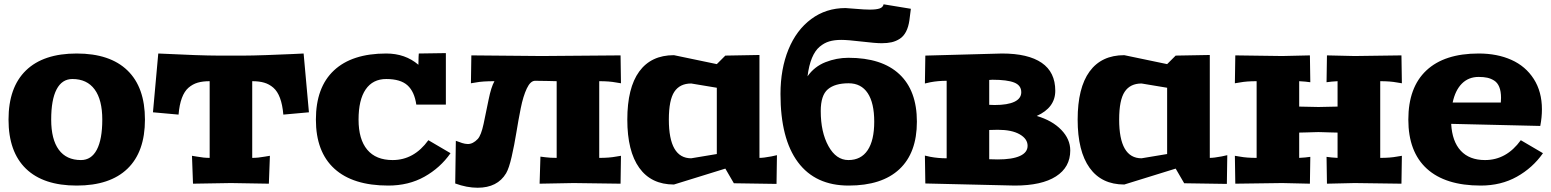

<svg xmlns="http://www.w3.org/2000/svg" viewBox="-20 -861 7279 901"><path d="M101.8 -69.3Q20 -148.4 20 -299.8Q20 -451.2 101.8 -530.5Q183.6 -609.9 339.8 -609.9Q496.1 -609.9 578.1 -530.5Q660.2 -451.2 660.2 -299.8Q660.2 -148.4 578.1 -69.3Q496.1 9.8 339.8 9.8Q183.6 9.8 101.8 -69.3ZM220.2 -299.8Q220.2 -207 255.9 -158.4Q291.5 -109.9 359.9 -109.9Q408.7 -109.9 434.3 -158.4Q460 -207 460 -299.8Q460 -392.6 424.1 -441.4Q388.2 -490.2 319.8 -490.2Q271 -490.2 245.6 -441.7Q220.2 -393.1 220.2 -299.8Z M697.8 -334 722.7 -609.9Q922.9 -600.1 1002.9 -600.1H1124.5Q1160.2 -600.1 1230.2 -602.5Q1300.3 -605 1352.5 -607.4L1404.8 -609.9L1429.7 -334L1309.6 -323.2Q1305.7 -369.6 1293.9 -401.1Q1282.2 -432.6 1262.7 -449.5Q1243.2 -466.3 1219.7 -473.1Q1196.3 -480 1163.6 -480V-120.1Q1191.4 -120.1 1222.7 -126L1246.6 -129.9L1241.7 1L1063.5 -2L885.7 1L880.9 -129.9L904.8 -126Q936 -120.1 963.9 -120.1V-480Q931.2 -480 907.7 -473.1Q884.3 -466.3 864.7 -449.5Q845.2 -432.6 833.5 -401.1Q821.8 -369.6 817.9 -323.2Z M1792.5 -609.9Q1881.8 -609.9 1943.4 -557.1Q1943.4 -581.1 1944.3 -594.2L1945.3 -609.9L2072.3 -611.8V-370.1H1933.6Q1924.8 -431.2 1892.1 -460.7Q1859.4 -490.2 1792.5 -490.2Q1729.5 -490.2 1696 -441.4Q1662.6 -392.6 1662.6 -299.8Q1662.6 -207 1703.4 -158.4Q1744.1 -109.9 1822.3 -109.9Q1922.9 -109.9 1990.2 -203.1L2094.2 -142.1Q2045.9 -73.2 1971.7 -31.7Q1897.5 9.8 1802.2 9.8Q1636.2 9.8 1549.3 -69.3Q1462.4 -148.4 1462.4 -299.8Q1462.4 -451.2 1547.1 -530.5Q1631.8 -609.9 1792.5 -609.9Z M2116.2 0 2119.1 -200.2Q2124 -198.7 2133.8 -195.1Q2143.6 -191.4 2148.9 -189.7Q2154.3 -188 2161.9 -186.5Q2169.4 -185.1 2175.3 -185.1Q2199.7 -185.1 2222.2 -209Q2237.8 -226.1 2249.3 -279.3Q2260.7 -332.5 2272.7 -392.6Q2284.7 -452.6 2300.3 -480Q2243.7 -480 2213.9 -474.1L2189.9 -470.2L2191.9 -601.1L2522 -598.1L2892.1 -601.1L2894 -470.2L2870.1 -474.1Q2838.9 -480 2792 -480V-120.1Q2838.9 -120.1 2870.1 -126L2894 -129.9L2892.1 1L2671.9 -2L2512.2 1L2516.1 -126L2540 -123Q2561 -120.1 2592.3 -120.1V-480Q2590.8 -480 2551.8 -481Q2512.7 -481.9 2491.2 -481.9Q2469.2 -481.9 2452.1 -445.8Q2435.1 -409.7 2423.8 -353.5Q2412.6 -297.4 2403.1 -238.8Q2393.6 -180.2 2381.1 -125.7Q2368.7 -71.3 2355 -47.9Q2314.5 20 2221.2 20Q2170.9 20 2116.2 0Z M2923.8 -299.8Q2923.8 -448.7 2979.7 -525.4Q3035.6 -602.1 3142.6 -602.1L3343.8 -560.1L3383.8 -600.1L3543.9 -603V-120.1Q3563.5 -120.1 3599.6 -127L3626 -132.8L3624 2L3423.8 -1L3383.8 -69.8L3142.6 4.9Q3036.1 4.9 2980 -73.2Q2923.8 -151.4 2923.8 -299.8ZM3118.7 -299.8Q3118.7 -118.2 3223.6 -118.2L3343.8 -138.2V-449.2L3223.6 -469.2Q3170.4 -469.2 3144.5 -430.4Q3118.7 -391.6 3118.7 -299.8Z M3642.6 -419.9Q3642.6 -537.1 3679.9 -628.7Q3717.3 -720.2 3786.9 -771.7Q3856.4 -823.2 3947.8 -823.2Q3954.1 -823.2 3995.4 -819.6Q4036.6 -815.9 4061.5 -815.9Q4092.3 -815.9 4107.9 -821.3Q4123.5 -826.7 4126.5 -840.8L4254.4 -819.8L4247.6 -766.1Q4243.2 -734.4 4231.7 -712.4Q4220.2 -690.4 4202.4 -679Q4184.6 -667.5 4164.3 -662.8Q4144 -658.2 4117.7 -658.2Q4088.4 -658.2 4023.4 -666Q3958.5 -673.8 3927.7 -673.8Q3895.5 -673.8 3871.6 -666.7Q3847.7 -659.7 3826.2 -641.6Q3804.7 -623.5 3790.3 -588.9Q3775.9 -554.2 3769.5 -502.9Q3801.8 -548.8 3853.8 -569.3Q3905.8 -589.8 3961.4 -589.8Q4118.2 -589.8 4200.4 -512.9Q4282.7 -436 4282.7 -290Q4282.7 -144 4200.7 -67.1Q4118.7 9.8 3962.4 9.8Q3806.2 9.8 3724.4 -100.1Q3642.6 -210 3642.6 -419.9ZM3831.5 -339.8Q3831.5 -240.7 3867.7 -175.3Q3903.8 -109.9 3961.4 -109.9Q4020.5 -109.9 4051.5 -156Q4082.5 -202.1 4082.5 -290Q4082.5 -377.9 4051.8 -424.1Q4021 -470.2 3962.4 -470.2Q3897.9 -470.2 3864.7 -441.9Q3831.5 -413.6 3831.5 -339.8Z M4320.3 -130.9 4346.2 -125Q4382.3 -118.2 4422.4 -118.2V-481.9Q4382.3 -481.9 4346.2 -475.1L4320.3 -469.2L4322.3 -600.1L4682.1 -609.9Q4804.7 -609.9 4868.4 -566.2Q4932.1 -522.5 4932.1 -435.1Q4932.1 -356 4845.2 -316.9Q4918 -295.4 4960.2 -251.7Q5002.4 -208 5002.4 -154.8Q5002.4 -76.2 4935.3 -33.2Q4868.2 9.8 4742.2 9.8L4322.3 0ZM4622.1 -113.8 4662.1 -112.8Q4730.5 -112.8 4766.4 -129.2Q4802.2 -145.5 4802.2 -176.8Q4802.2 -209.5 4765.1 -230.7Q4728 -252 4662.1 -252L4622.1 -251ZM4622.1 -369.1 4647.5 -368.2Q4708.5 -368.2 4740.5 -383.5Q4772.5 -398.9 4772.5 -428.2Q4772.5 -460.4 4739.5 -473.6Q4706.5 -486.8 4637.2 -486.8L4622.1 -485.8Z M5037.1 -299.8Q5037.1 -448.7 5093 -525.4Q5148.9 -602.1 5255.9 -602.1L5457 -560.1L5497.1 -600.1L5657.2 -603V-120.1Q5676.8 -120.1 5712.9 -127L5739.3 -132.8L5737.3 2L5537.1 -1L5497.1 -69.8L5255.9 4.9Q5149.4 4.9 5093.3 -73.2Q5037.1 -151.4 5037.1 -299.8ZM5231.9 -299.8Q5231.9 -118.2 5336.9 -118.2L5457 -138.2V-449.2L5336.9 -469.2Q5283.7 -469.2 5257.8 -430.4Q5231.9 -391.6 5231.9 -299.8Z M5774.9 -129.9 5798.8 -126Q5830.1 -120.1 5877 -120.1V-480Q5830.1 -480 5798.8 -474.1L5774.9 -470.2L5776.9 -601.1L5997.1 -598.1L6127 -601.1L6128.9 -475.1L6105 -478Q6079.1 -480 6076.7 -480V-360.8Q6160.6 -358.9 6167 -358.9Q6172.9 -358.9 6256.8 -360.8V-480Q6254.9 -480 6229 -478L6205.1 -475.1L6207 -601.1L6336.9 -598.1L6556.6 -601.1L6558.6 -470.2L6534.7 -474.1Q6503.4 -480 6457 -480V-120.1Q6503.4 -120.1 6534.7 -126L6558.6 -129.9L6556.6 1L6336.9 -2L6207 1L6205.1 -125L6229 -122.1Q6254.9 -120.1 6256.8 -120.1V-238.8Q6239.7 -239.3 6219.7 -239.7Q6199.7 -240.2 6186.8 -240.7Q6173.8 -241.2 6167 -241.2Q6160.2 -241.2 6147.2 -240.7Q6134.3 -240.2 6114 -239.7Q6093.8 -239.3 6076.7 -238.8V-120.1Q6079.1 -120.1 6105 -122.1L6128.9 -125L6127 1L5997.1 -2L5776.9 1Z M6918.9 -609.9Q7005.9 -609.9 7072.5 -580.1Q7139.2 -550.3 7177.5 -490.5Q7215.8 -430.7 7215.8 -348.1Q7215.8 -310.1 7208 -270L6790 -279.8Q6794.4 -197.3 6835 -153.6Q6875.5 -109.9 6948.7 -109.9Q7049.3 -109.9 7116.7 -203.1L7220.7 -142.1Q7172.4 -73.2 7098.1 -31.7Q7023.9 9.8 6928.7 9.8Q6762.7 9.8 6675.8 -69.3Q6588.9 -148.4 6588.9 -299.8Q6588.9 -451.2 6673.6 -530.5Q6758.3 -609.9 6918.9 -609.9ZM6796.9 -379.9H7022.9Q7023.9 -387.7 7023.9 -401.9Q7023.9 -432.6 7015.6 -452.9Q7007.3 -473.1 6991.7 -482.9Q6976.1 -492.7 6959.2 -496.3Q6942.4 -500 6918.9 -500Q6871.6 -500 6840.3 -468.8Q6809.1 -437.5 6796.9 -379.9Z"/></svg>

Font: Zantroke
Style: Regular
Weight: 500
Foundry: gluk
Version: Version 0.36